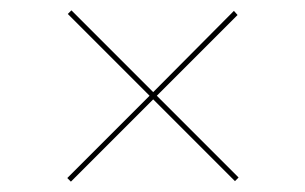

<svg xmlns="http://www.w3.org/2000/svg" viewBox="-20 -414 590 371"><path d="M434 -64 276 -222 117 -63 110 -70 269 -229 111 -387 118 -394 276 -236 432 -393 439 -385 283 -229 441 -71Z"/></svg>

Font: Ysabeau Hairline
Style: Italic
Weight: 100
Italic angle: -12°
Designer: Christian Thalmann (Catharsis Fonts)
Version: Version 0.003